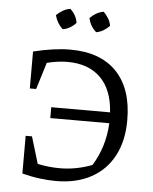

<svg xmlns="http://www.w3.org/2000/svg" viewBox="-58 -913 773 969"><g transform="rotate(5 328.0 -428.0)"><path d="M262 8Q224 8 180 2.5Q136 -3 90 -15V-206H122L163 -70Q220 -58 275 -58Q359 -58 439 -89Q499 -186 505 -306H206V-361H504Q497 -475 436 -535.5Q375 -596 268 -596Q220 -596 164 -582L122 -446H90V-633Q195 -659 277 -659Q430 -659 512 -573.5Q594 -488 594 -329Q594 -224 554 -148.5Q514 -73 439.5 -32.5Q365 8 262 8ZM259 -864Q291 -834 296 -796Q284 -782 266 -771.5Q248 -761 229 -758Q215 -771 204.5 -788.5Q194 -806 189 -826Q203 -840 221 -850.5Q239 -861 259 -864ZM428 -864Q442 -850 452.5 -832.5Q463 -815 466 -796Q453 -782 435.5 -771.5Q418 -761 399 -758Q368 -784 359 -826Q372 -840 390 -850.5Q408 -861 428 -864Z"/></g></svg>

Font: Piazzolla
Style: Regular
Weight: 400
Designer: Juan Pablo del Peral
Foundry: Huerta Tipografica
Version: Version 1.330